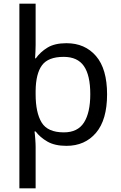

<svg xmlns="http://www.w3.org/2000/svg" viewBox="-20 -780 655 1040"><path d="M85 240V-760H173V-536Q173 -522 172 -499.5Q171 -477 170 -464H174Q198 -498 237 -522Q276 -546 340 -546Q440 -546 500 -476.5Q560 -407 560 -269Q560 -131 500 -60.5Q440 10 340 10Q277 10 237 -13Q197 -36 173 -68H167Q168 -62 169 -51Q170 -40 171 -27.5Q172 -15 172.5 -3Q173 9 173 16V240ZM173 -269Q173 -170 205.5 -116.5Q238 -63 326 -63Q401 -63 435 -116.5Q469 -170 469 -270Q469 -372 434.5 -422Q400 -472 325 -472Q241 -472 207.5 -426.5Q174 -381 173 -288Z"/></svg>

Font: BC Sans
Style: Regular
Weight: 400
Designer: Monotype Design Team
Province of B.C.
Foundry: Monotype Imaging Inc.
Version: Version 2.000;GOOG;noto-source:20170915:90ef993387c0